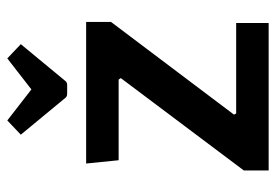

<svg xmlns="http://www.w3.org/2000/svg" viewBox="-135 -621 756 526"><g transform="rotate(-90 243.0 -358.0)"><path d="M288 -411H67L58 -500H446V-432L192 -95L195 -89H443V0H39V-68L292 -405ZM261 -650 346 -716 385 -679 285 -558Q281 -552 273 -552H249Q241 -552 237 -558L137 -679L176 -716Z"/></g></svg>

Font: Changa Medium
Style: Regular
Weight: 500
Designer: Eduardo Rodriguez Tunni
Foundry: Eduardo Rodriguez Tunni
Version: Version 2.002; ttfautohint (v1.5) -l 8 -r 50 -G 150 -x 14 -H